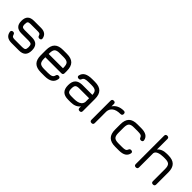

<svg xmlns="http://www.w3.org/2000/svg" viewBox="233 -1855 3009 3009"><g transform="rotate(45 1738.0 -350.0)"><path d="M214.5 -0.5Q151.5 -0.5 116 -26.8Q80.5 -53 71.5 -106Q68.5 -124 78.8 -134.5Q89 -145 107.5 -145Q125 -145 133.2 -136Q141.5 -127 146.5 -109Q152 -88.5 167.5 -81.2Q183 -74 214.5 -74H378.5Q420 -74 434.8 -88.2Q449.5 -102.5 449.5 -145Q449.5 -187.5 434.8 -202Q420 -216.5 378.5 -216.5H217Q147.5 -216.5 112.5 -251.2Q77.5 -286 77.5 -355.5Q77.5 -426.5 111.8 -461.2Q146 -496 217 -496H373.5Q489.5 -496 508 -396.5Q511 -378 500.8 -368Q490.5 -358 472 -358Q455 -358 446.5 -367Q438 -376 433.5 -392.5Q428.5 -410 414.8 -416.2Q401 -422.5 373.5 -422.5H217Q177 -422.5 164 -409.5Q151 -396.5 151 -355.5Q151 -317.5 164.8 -303.8Q178.5 -290 217 -290H378.5Q451.5 -290 487.2 -254Q523 -218 523 -145Q523 -72 487.2 -36.2Q451.5 -0.5 378.5 -0.5Z M747 -218V-190Q747 -123.5 772 -98.5Q797 -73.5 864.5 -73.5H946.5Q1001.5 -73.5 1027.2 -85.2Q1053 -97 1060.5 -126.5Q1064.5 -143 1073.2 -152Q1082 -161 1099.5 -161Q1118 -161 1127.5 -151.2Q1137 -141.5 1134 -123Q1124.5 -60.5 1077.8 -30.2Q1031 0 946.5 0H864.5Q767 0 720.2 -46.5Q673.5 -93 673.5 -190V-305Q673.5 -404 720.2 -450.2Q767 -496.5 864.5 -495.5H946.5Q1044 -495.5 1090.5 -449.2Q1137 -403 1137 -305V-255Q1137 -218 1100.5 -218ZM864.5 -422Q797 -423 772 -398Q747 -373 747 -305V-291.5H1063.5V-305Q1063.5 -372.5 1038.8 -397.2Q1014 -422 946.5 -422Z M1468.5 0Q1386.5 0 1347 -39.5Q1307.5 -79 1307.5 -161Q1307.5 -243 1346.8 -282.5Q1386 -322 1468.5 -322H1685Q1683 -379 1657 -400.5Q1631 -422 1568.5 -422H1510.5Q1456 -422 1429.8 -413Q1403.5 -404 1394.5 -381.5Q1387.5 -363.5 1379.2 -356.2Q1371 -349 1354 -349Q1335.5 -349 1325.2 -359.2Q1315 -369.5 1319 -386.5Q1331 -443 1378 -469.2Q1425 -495.5 1510.5 -495.5H1568.5Q1666 -495.5 1712.5 -449Q1759 -402.5 1759 -305V-37Q1759 0 1722.5 0Q1685.5 0 1685.5 -37V-68.5Q1634 0 1524.5 0ZM1468.5 -73.5H1524.5Q1565 -73.5 1599 -81.5Q1633 -89.5 1656 -109.5Q1679 -129.5 1685.5 -165.5V-248.5H1468.5Q1417 -248.5 1399 -230.2Q1381 -212 1381 -161Q1381 -109.5 1399 -91.5Q1417 -73.5 1468.5 -73.5Z M1987.5 0Q1950.5 0 1950.5 -37V-459Q1950.5 -495.5 1987.5 -495.5Q2024 -495.5 2024 -459V-407Q2052.5 -450.5 2099.2 -473Q2146 -495.5 2208 -495.5Q2245 -495.5 2245 -459Q2245 -422 2208 -422Q2120.5 -422 2074 -387.2Q2027.5 -352.5 2024 -292.5V-37Q2024 0 1987.5 0Z M2511.5 0Q2414 0 2367.2 -46.8Q2320.5 -93.5 2320.5 -191V-306Q2320.5 -403.5 2366.8 -450Q2413 -496.5 2511.5 -495.5H2593.5Q2667.5 -495.5 2709 -470.5Q2750.5 -445.5 2761 -393.5Q2764.5 -375 2754.2 -365Q2744 -355 2725 -355Q2708 -355 2700 -363.8Q2692 -372.5 2686 -388.5Q2679 -407 2657.8 -414.5Q2636.5 -422 2593.5 -422H2511.5Q2444.5 -423 2419.2 -398.2Q2394 -373.5 2394 -306V-191Q2394 -123.5 2419.2 -98.5Q2444.5 -73.5 2511.5 -73.5H2593.5Q2636.5 -73.5 2657.8 -81Q2679 -88.5 2686 -107.5Q2692 -124 2700 -132.5Q2708 -141 2725.5 -141Q2744 -141 2754.2 -130.8Q2764.5 -120.5 2761 -102.5Q2750.5 -50.5 2709 -25.2Q2667.5 0 2593.5 0Z M2969 0Q2932 0 2932 -37V-664Q2932 -700.5 2969 -700.5Q3005.5 -700.5 3005.5 -664V-432Q3056.5 -495.5 3167 -495.5H3195Q3292.5 -495.5 3339 -449Q3385.5 -402.5 3385.5 -305V-37Q3385.5 0 3349 0Q3312 0 3312 -37V-305Q3312 -372.5 3286.8 -397.2Q3261.5 -422 3195 -422H3167Q3101 -422 3056.5 -404.8Q3012 -387.5 3005.5 -350.5V-37Q3005.5 0 2969 0Z"/></g></svg>

Font: Jura Light SemiBold
Style: Regular
Weight: 600
Version: Version 5.106